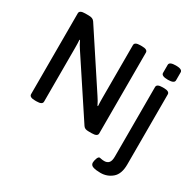

<svg xmlns="http://www.w3.org/2000/svg" viewBox="-190 -919 1374 1345"><g transform="rotate(30 497.5 -246.0)"><path d="M84 -23V-677Q84 -702 130 -702H157Q175 -702 186.5 -697.5Q198 -693 206 -681L494 -243Q512 -217 528 -184L532 -185Q530 -208 530 -253V-677Q530 -702 576 -702H589Q635 -702 635 -677V-23Q635 2 589 2H564Q547 2 537 -2Q527 -6 520 -16L225 -463Q208 -487 191 -523L187 -522Q189 -499 189 -454V-23Q189 2 143 2H130Q84 2 84 -23ZM698 176Q698 162 705 142Q712 122 723 122Q727 122 737 124.5Q747 127 762 127Q785 127 798 112.5Q811 98 811 62V-500Q811 -525 857 -525H868Q914 -525 914 -500V67Q914 144 874 178Q834 212 780 212Q743 212 720.5 204.5Q698 197 698 176ZM810 -614V-679Q810 -704 863 -704Q915 -704 915 -679V-614Q915 -589 863 -589Q810 -589 810 -614Z"/></g></svg>

Font: Asap-Medium
Style: Regular
Weight: 500
Designer: Pablo Cosgaya
Foundry: Omnibus-Type
Version: Version 2.000; ttfautohint (v1.8)